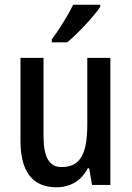

<svg xmlns="http://www.w3.org/2000/svg" viewBox="-20 -879 559 816"><path d="M406 -850V-859H291C269 -814 235 -759 200 -711V-699H266C310 -736 380 -810 406 -850ZM449 -633H351V-352C351 -231 325 -169 242 -169C189 -169 165 -211 165 -300V-633H67V-281C67 -154 115 -83 220 -83C277 -83 326 -110 353 -164H359L371 -93H449Z"/></svg>

Font: Noto Sans Kannada UI Condensed Medium
Style: Regular
Weight: 500
Width: 3
Designer: Jelle Bosma - Monotype Design Team
Foundry: Monotype Imaging Inc.
Version: Version 2.005